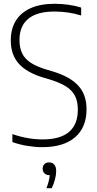

<svg xmlns="http://www.w3.org/2000/svg" viewBox="-20 -769 514 1015"><path d="M45.5 -18V-60Q127.5 -32 205.5 -32Q298 -32 344.8 -71.5Q391.5 -111 391.5 -189Q391.5 -233 376.2 -262.5Q361 -292 328.2 -312.5Q295.5 -333 239.5 -350L209 -359Q122 -385 79.5 -432.2Q37 -479.5 37 -555.5Q37 -616 63.5 -659.2Q90 -702.5 142 -725.8Q194 -749 269 -749Q304.5 -749 342 -743.8Q379.5 -738.5 409 -729V-687Q342.5 -708 268 -708Q175.5 -708 129.2 -669.5Q83 -631 83 -558Q83 -515.5 97.5 -486.2Q112 -457 143.2 -436.8Q174.5 -416.5 228 -400.5L258.5 -391.5Q350 -364 393.8 -316.2Q437.5 -268.5 437.5 -191.5Q437.5 -95 376.5 -43Q315.5 9 203 9Q165.5 9 124.2 2.2Q83 -4.5 45.5 -18ZM277 135.5Q277 154.5 270.8 179Q264.5 203.5 253.5 226H225.5Q240.5 187.5 243 157H241Q225 157 215.2 147.5Q205.5 138 205.5 123Q205.5 108 214.8 98.8Q224 89.5 239.5 89.5Q257 89.5 267 101.2Q277 113 277 135.5Z"/></svg>

Font: Encode Sans Semi Condensed ExLight
Style: Regular
Weight: 275
Width: 4
Designer: Multiple Designers
Foundry: Impallari Type
Version: Version 2.000